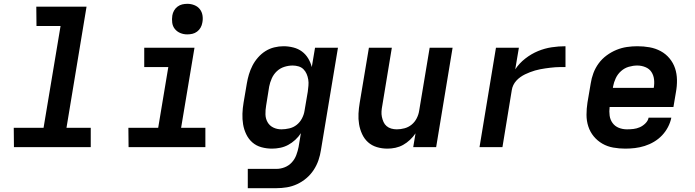

<svg xmlns="http://www.w3.org/2000/svg" viewBox="-20 -770 3640 1005"><path d="M455 0H53L52 -101H208L297 -634H171L170 -735H433L328 -101H455Z M1055 0H653L652 -101H808L861 -419H735V-520H998L928 -101H1055ZM960 -590Q941 -590 924 -597Q907 -604 895.5 -618Q884 -632 881.5 -651Q879 -670 882 -689Q884 -702 891 -714.5Q898 -727 909.5 -735.5Q921 -744 934 -747Q947 -750 961 -750Q980 -750 997.5 -743Q1015 -736 1026 -722Q1037 -708 1040 -689Q1043 -670 1039 -651Q1037 -638 1030 -625.5Q1023 -613 1011.5 -604.5Q1000 -596 987 -593Q974 -590 960 -590Z M1277 215V114H1427Q1449 114 1470.5 105.5Q1492 97 1507.5 80Q1523 63 1531 41.5Q1539 20 1543 -1L1555 -73Q1543 -54 1525.5 -38Q1508 -22 1488.5 -11.5Q1469 -1 1447 3.5Q1425 8 1404 8Q1375 8 1348 0.5Q1321 -7 1301 -24.5Q1281 -42 1269 -67Q1257 -92 1252.5 -119Q1248 -146 1249 -175Q1250 -204 1255 -233L1272 -333Q1276 -357 1283 -380.5Q1290 -404 1301.5 -426.5Q1313 -449 1330.5 -469Q1348 -489 1369.5 -502.5Q1391 -516 1415.5 -522Q1440 -528 1464 -528Q1490 -528 1515.5 -521.5Q1541 -515 1560.5 -500.5Q1580 -486 1593 -464.5Q1606 -443 1612 -419L1629 -520H1749L1660 15Q1656 42 1647 68.5Q1638 95 1622 119.5Q1606 144 1583.5 163Q1561 182 1535 194Q1509 206 1481.5 210.5Q1454 215 1427 215ZM1453 -93Q1473 -93 1494.5 -98Q1516 -103 1533 -116.5Q1550 -130 1560.5 -150Q1571 -170 1574 -190L1591 -290Q1593 -306 1594.5 -322Q1596 -338 1593.5 -353.5Q1591 -369 1585 -383Q1579 -397 1568.5 -407.5Q1558 -418 1543 -422.5Q1528 -427 1512 -427Q1490 -427 1468 -420Q1446 -413 1429 -397Q1412 -381 1402.5 -359.5Q1393 -338 1389 -317L1373 -217Q1369 -194 1369.5 -171.5Q1370 -149 1380.5 -130.5Q1391 -112 1410.5 -102.5Q1430 -93 1453 -93Z M2008 8Q1979 8 1952.5 0Q1926 -8 1906.5 -25.5Q1887 -43 1875.5 -68Q1864 -93 1859.5 -120Q1855 -147 1856.5 -175.5Q1858 -204 1863 -233L1911 -520H2031L1981 -217Q1978 -202 1977 -187Q1976 -172 1979 -158Q1982 -144 1987.5 -131.5Q1993 -119 2003.5 -110Q2014 -101 2028 -97Q2042 -93 2057 -93Q2077 -93 2097.5 -98.5Q2118 -104 2134.5 -117.5Q2151 -131 2161 -150.5Q2171 -170 2174 -190L2229 -520H2349L2263 0H2143L2155 -72Q2143 -54 2126 -38Q2109 -22 2090 -11.5Q2071 -1 2050 3.5Q2029 8 2008 8Z M2490 0 2576 -520H2696L2677 -407Q2698 -439 2729.5 -463.5Q2761 -488 2796 -502.5Q2831 -517 2867.5 -522.5Q2904 -528 2940 -528V-419Q2927 -419 2913.5 -419Q2900 -419 2887 -418Q2874 -417 2860.5 -415.5Q2847 -414 2834 -412Q2821 -410 2807.5 -407.5Q2794 -405 2780.5 -401Q2767 -397 2754 -392Q2741 -387 2728.5 -381Q2716 -375 2704 -366.5Q2692 -358 2682.5 -347.5Q2673 -337 2667 -324.5Q2661 -312 2659 -299L2610 0Z M3253 8Q3221 8 3190 2.5Q3159 -3 3133 -18Q3107 -33 3088 -56Q3069 -79 3059.5 -108Q3050 -137 3050 -169Q3050 -201 3055 -233L3072 -333Q3076 -360 3086 -387Q3096 -414 3113.5 -438Q3131 -462 3155.5 -480Q3180 -498 3207 -509Q3234 -520 3261.5 -524Q3289 -528 3316 -528Q3349 -528 3380 -522.5Q3411 -517 3438 -502.5Q3465 -488 3484.5 -464.5Q3504 -441 3513.5 -412.5Q3523 -384 3523.5 -351.5Q3524 -319 3518 -287L3505 -210H3171Q3168 -187 3171 -165Q3174 -143 3186.5 -126Q3199 -109 3219 -101Q3239 -93 3262 -93Q3279 -93 3296 -95Q3313 -97 3329 -104Q3345 -111 3358.5 -124.5Q3372 -138 3375 -154H3494Q3489 -129 3476.5 -105Q3464 -81 3445.5 -61.5Q3427 -42 3403.5 -28Q3380 -14 3354.5 -6Q3329 2 3303.5 5Q3278 8 3253 8ZM3188 -310H3402Q3406 -333 3403.5 -354.5Q3401 -376 3390 -393Q3379 -410 3358.5 -418.5Q3338 -427 3316 -427Q3294 -427 3271.5 -420.5Q3249 -414 3231 -398Q3213 -382 3203 -360.5Q3193 -339 3189 -317Z"/></svg>

Font: Iosevka Custom Oblique
Style: Bold
Weight: 700
Italic angle: -9°
Monospace: yes
Designer: Belleve Invis
Foundry: Belleve Invis
Version: Version 30.1.2; ttfautohint (v1.8.4)